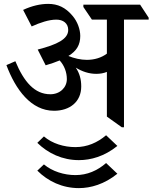

<svg xmlns="http://www.w3.org/2000/svg" viewBox="-20 -648 785 988"><path d="M258 -78C339 -78 398 -124 398 -203C398 -239 390 -270 370 -300C402 -280 438 -268 475 -268C495 -268 513 -271 530 -278V-48L607 7H618V-547H745V-557L701 -624H409V-612L453 -547H530V-372C502 -351 466 -340 427 -340C395 -340 361 -348 332 -360C375 -386 393 -418 393 -463C393 -496 379 -537 353 -567C317 -610 277 -628 228 -628C188 -628 144 -618 99 -597L143 -512C187 -532 232 -547 270 -547C305 -547 331 -528 331 -494C331 -447 275 -419 174 -393L215 -312C242 -320 266 -328 287 -337C311 -311 324 -276 324 -241C324 -198 289 -163 239 -163C158 -163 103 -227 59 -333L13 -313C60 -187 140 -78 258 -78ZM386 176C447 176 517 157 584 103L526 48C481 86 429 109 368 109C310 109 249 91 206 54L172 87C227 141 301 176 386 176ZM386 320C447 320 517 300 584 246L526 191C481 230 429 253 368 253C310 253 249 234 206 198L172 230C227 285 301 320 386 320Z"/></svg>

Font: Noto Serif Devanagari Medium
Style: Regular
Weight: 500
Designer: Universal Thirst, Indian Type Foundry and the Monotype Design Team
Foundry: Monotype Imaging Inc.
Version: Version 2.004